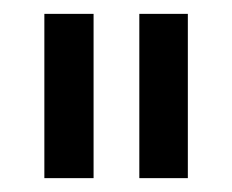

<svg xmlns="http://www.w3.org/2000/svg" viewBox="-20 -701 335 277"><path d="M115 -444H44V-681H115ZM251 -444H181V-681H251Z"/></svg>

Font: Hind Jalandhar
Style: Regular
Weight: 400
Designer: Namrata Goyal
Foundry: Indian Type Foundry
Version: Version 0.702;PS 1.0;hotconv 1.0.81;makeotf.lib2.5.63406